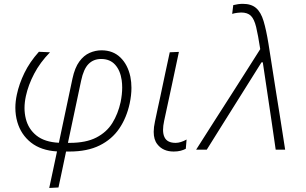

<svg xmlns="http://www.w3.org/2000/svg" viewBox="-20 -760 1552 975"><path d="M230 194.5Q240 148 249.5 103.5Q259 58 269.5 9Q188 4 137.2 -36.2Q86.5 -76.5 68 -140.5Q58 -175 58 -212.5Q58 -244.5 65.5 -279.5Q77 -334 103.8 -389.2Q130.5 -444.5 177.5 -497L234 -494.5Q183.5 -443 153.5 -385.5Q123.5 -328 111.5 -272.5Q104.5 -240.5 104.5 -211.5Q104.5 -183.5 111 -157.5Q124 -104.5 165.5 -71.5Q207 -38.5 279 -35L348 -361Q360 -416.5 382.8 -447.5Q405.5 -478.5 435 -491.5Q464.5 -504.5 495.5 -504.5Q554 -504.5 591.5 -468Q629 -431.5 642 -370.5Q647.5 -343.5 647.5 -314Q647.5 -276.5 638.5 -234.5Q623 -162.5 585.8 -107.5Q548.5 -52.5 486 -21.5Q423.5 9.5 333 9.5H315.5Q305 59 296 102.5Q286.5 146 277 192ZM392 -350.5 325 -34.5H334.5Q416.5 -34.5 469 -61.5Q521.5 -88.5 550.5 -135.2Q579.5 -182 592.5 -241.5Q600.5 -281 600.5 -315.5Q600.5 -334.5 598 -352.5Q591 -402 564.8 -431.2Q538.5 -460.5 493.5 -460.5Q455 -460.5 429.8 -435.2Q404.5 -410 392 -350.5Z M862 9.5Q807.5 9.5 779 -27.5Q760.5 -50.5 760.5 -90.5Q760.5 -114 767 -143.5Q775.5 -183.5 781.5 -212Q787.5 -240.5 794.5 -271.5Q807.5 -334 818.8 -386.5Q830 -439 842 -494.5L888.5 -496.5Q869 -404.5 852.5 -327Q835.5 -249 824 -195L813.5 -146Q808 -120.5 808 -101Q808 -78 815.5 -63Q829 -34.5 872 -34.5Q897 -34.5 927.5 -51.5L923.5 -4.5Q912.5 1.5 897.2 5.5Q882 9.5 862 9.5Z M976 0Q1019 -67.5 1065.5 -140.5Q1112 -213.5 1155.5 -281Q1190.5 -336 1228.5 -395.5Q1266 -455 1301.5 -510.5Q1290.5 -582 1280.8 -622.5Q1271 -663 1254 -679.8Q1237 -696.5 1204.5 -696.5Q1199.5 -696.5 1185.8 -695Q1172 -693.5 1159 -689.5L1164.5 -734Q1176.5 -737 1188.8 -738.8Q1201 -740.5 1213 -740.5Q1256 -740.5 1280.5 -719.2Q1305 -698 1318.5 -653Q1332 -608 1343.5 -537L1383.5 -282Q1394 -217.5 1401.5 -170Q1409 -122.5 1415.2 -82.5Q1421.5 -42.5 1428 0H1380Q1370 -67 1360.5 -134.5Q1350.5 -201.5 1340.5 -269L1314.5 -443.5H1308L1197 -266.5Q1153.5 -197.5 1111.8 -130.8Q1070 -64 1030 0Z"/></svg>

Font: Heraclito ExtraLight
Style: Italic
Weight: 200
Italic angle: -12°
Designer: Kostas Bartsokas (font) & Cristiano Sobral (main changes)
Foundry: Kostas Bartsokas (font) & Cristiano Sobral (main changes)
Version: Version 1.00;July 8, 2020;FontCreator 13.0.0.2655 64-bit